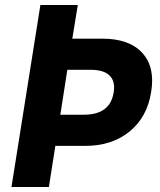

<svg xmlns="http://www.w3.org/2000/svg" viewBox="-20 -750 640 770"><path d="M26 0 142 -730H292L270 -595H390Q498 -595 550.5 -538Q603 -481 586 -380Q570 -280 499.5 -222.5Q429 -165 322 -165H202L176 0ZM222 -290H317Q422 -290 436 -380Q443 -424 419.5 -447Q396 -470 345 -470H250Z"/></svg>

Font: JetBrains Mono ExtraBold
Style: Italic
Weight: 800
Italic angle: -9°
Monospace: yes
Designer: Philipp Nurullin, Konstantin Bulenkov
Foundry: JetBrains
Version: Version 2.305; ttfautohint (v1.8.4.7-5d5b)